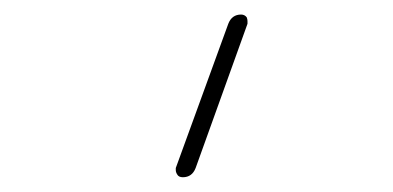

<svg xmlns="http://www.w3.org/2000/svg" viewBox="-20 -563 540 264"><path d="M231.4 -319.3Q225.6 -319.3 223.6 -323.2Q221.7 -326.2 221.7 -329.1Q221.7 -330.1 221.7 -332L293.9 -530.3Q298.8 -543 311.5 -543Q316.4 -543 319.3 -539.1Q320.3 -536.1 320.3 -534.2Q320.3 -532.2 320.3 -530.3L249 -332Q244.1 -319.3 231.4 -319.3Z"/></svg>

Font: Rounded Mgen+ 1mn thin
Style: Regular
Weight: 100
Designer: [Source Han Sans]
Ryoko NISHIZUKA  (kana & ideographs); Paul D. Hunt (Latin, Greek & Cyrillic); Wenlong ZHANG  (bopomofo
Version: Version 1.059.20150602